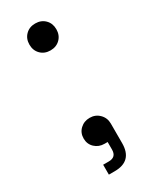

<svg xmlns="http://www.w3.org/2000/svg" viewBox="-166 -545 565 705"><g transform="rotate(-30 117.0 -192.0)"><path d="M117 -386Q92 -386 76 -402Q60 -418 60 -443Q60 -468 76 -484Q92 -500 117 -500Q142 -500 158 -484Q174 -468 174 -443Q174 -418 158 -402Q142 -386 117 -386ZM99 116H74V74H98Q130 74 130 42V10H117Q93 10 76.5 -5.5Q60 -21 60 -45Q60 -69 76.5 -84.5Q93 -100 117 -100Q141 -100 157.5 -83.5Q174 -67 174 -43V40Q174 116 99 116Z"/></g></svg>

Font: Space Grotesk Variable Light
Style: Regular
Weight: 300
Designer: Florian Karsten
Foundry: Florian Karsten
Version: Version 2.000